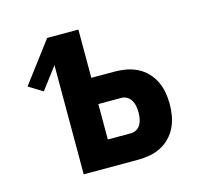

<svg xmlns="http://www.w3.org/2000/svg" viewBox="-82 -613 763 707"><g transform="rotate(-15 300.0 -260.0)"><path d="M154 0V-416L91 -333L38 -366L154 -520H273V-336H361Q384 -336 406 -332Q428 -328 448 -318Q468 -308 484 -291.5Q500 -275 509.5 -255Q519 -235 523 -213Q527 -191 527 -168Q527 -146 523 -123.5Q519 -101 509.5 -81Q500 -61 484 -44.5Q468 -28 448 -18Q428 -8 406 -4Q384 0 361 0ZM273 -101H361Q373 -101 383 -107Q393 -113 398.5 -123Q404 -133 406 -145Q408 -157 408 -168Q408 -180 406 -191.5Q404 -203 398.5 -213Q393 -223 383 -229.5Q373 -236 361 -236H273Z"/></g></svg>

Font: Iosevka Aile
Style: Bold
Weight: 700
Designer: Belleve Invis
Foundry: Belleve Invis
Version: Version 28.0.1; ttfautohint (v1.8.4)